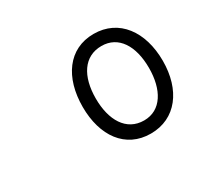

<svg xmlns="http://www.w3.org/2000/svg" viewBox="-77 -829 520 494"><g transform="rotate(-30 183.0 -582.0)"><path d="M246 -434C321 -434 366 -495 366 -581C366 -668 321 -730 246 -730C171 -730 128 -668 128 -581C128 -495 171 -434 246 -434ZM248 -472C195 -472 168 -519 168 -583C168 -649 196 -693 248 -693C298 -693 326 -649 326 -583C326 -519 299 -472 248 -472Z"/></g></svg>

Font: Noto Serif ExtraCondensed
Style: Italic
Weight: 400
Width: 2
Italic angle: -12°
Designer: Monotype Design Team
Foundry: Monotype Imaging Inc.
Version: Version 2.014